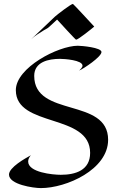

<svg xmlns="http://www.w3.org/2000/svg" viewBox="-20 -950 605 982"><path d="M533 -235C533 -453 155 -347 155 -562C155 -634 229 -649 287 -649C308 -649 402 -643 402 -614C402 -605 391 -595 385 -589C408 -599 499 -659 499 -684C499 -707 397 -716 378 -716C278 -716 61 -604 61 -489C61 -296 441 -372 441 -168C441 -79 366 -56 291 -56C250 -56 124 -68 124 -124C124 -136 130 -147 138 -156C109 -140 26 -94 26 -57C26 -6 151 12 189 12C320 12 533 -83 533 -235ZM462 -814C453 -824 355 -930 353 -930C343 -930 272 -875 261 -865L139 -749C158 -767 182 -781 204 -795C212 -800 224 -805 231 -812L272 -850C280 -841 366 -747 369 -747C380 -747 449 -803 462 -814Z"/></svg>

Font: Fondamento
Style: Regular
Weight: 400
Designer: Astigmatic (AOETI)
Foundry: Astigmatic (AOETI)
Version: Version 1.001